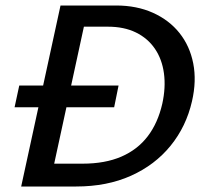

<svg xmlns="http://www.w3.org/2000/svg" viewBox="-20 -678 751 698"><path d="M57 0 200 -658H402Q477 -658 536 -631.5Q595 -605 632.5 -558Q670 -511 682.5 -447.5Q695 -384 678 -310Q657 -218 600 -148Q543 -78 456 -39Q369 0 257 0ZM33 -288 50 -367H411L395 -288ZM177 -83H280Q362 -83 421 -108.5Q480 -134 517 -182.5Q554 -231 570 -301Q583 -360 576 -411.5Q569 -463 543 -501Q517 -539 474 -560Q431 -581 372 -581H285Z"/></svg>

Font: Ysabeau Office SemiBold
Style: Italic
Weight: 600
Italic angle: -12°
Designer: Christian Thalmann (Catharsis Fonts)
Version: Version 2.001;gftools[0.9.30]; featfreeze: tnum,lnum,ss02